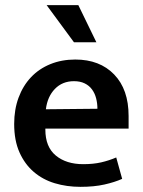

<svg xmlns="http://www.w3.org/2000/svg" viewBox="-20 -715 554 745"><path d="M479 -216H156V-212Q156 -145 196.5 -111.5Q237 -78 303 -78Q342 -78 372.5 -85Q403 -92 431 -104L454 -21Q425 -8 385 1Q345 10 292 10Q239 10 192.5 -4Q146 -18 111 -48Q76 -78 55.5 -124Q35 -170 35 -234Q35 -290 52 -336Q69 -382 100 -415Q131 -448 175 -466Q219 -484 272 -484Q367 -484 423 -426Q479 -368 479 -265ZM358 -293Q358 -314 353 -333.5Q348 -353 337 -368Q326 -383 308.5 -391.5Q291 -400 267 -400Q222 -400 193 -370Q164 -340 158 -291ZM161 -695H284L354 -551H267Z"/></svg>

Font: Ek Mukta SemiBold
Style: Regular
Weight: 600
Designer: Girish Dalvi and Yashodeep Gholap
Foundry: Ek Type
Version: Version 2.538;PS 1.002;hotconv 16.6.51;makeotf.lib2.5.65220;